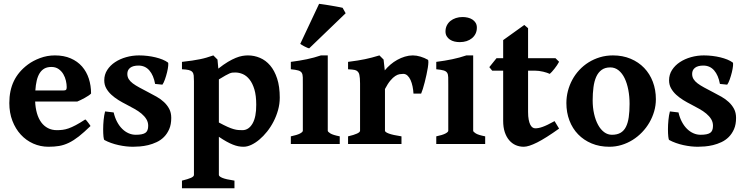

<svg xmlns="http://www.w3.org/2000/svg" viewBox="-20 -762 3950 1016"><path d="M252 -407.7Q230 -407.7 214.8 -399.2Q199.7 -390.6 189.7 -374.5Q179.7 -358.4 174.3 -335.4Q168.9 -312.5 167 -283.2H314.5Q325.7 -283.2 329.3 -286.9Q333 -290.5 333 -300.8Q333 -315.9 328.9 -334.5Q324.7 -353 315.2 -369.4Q305.7 -385.7 290 -396.7Q274.4 -407.7 252 -407.7ZM461.9 -267.1Q457.5 -262.2 448.5 -256.1Q439.5 -250 428.7 -244.1Q418 -238.3 407.2 -232.9Q396.5 -227.5 388.7 -224.6H166Q167.5 -190.9 175.5 -162.8Q183.6 -134.8 198 -115Q212.4 -95.2 233.4 -84.2Q254.4 -73.2 281.2 -73.2Q296.4 -73.2 311 -75Q325.7 -76.7 342.5 -82.5Q359.4 -88.4 380.6 -99.6Q401.9 -110.8 431.2 -129.9Q434.1 -128.4 438.5 -123.3Q442.9 -118.2 447 -112.5Q451.2 -106.9 454.6 -102.1Q458 -97.2 459 -95.2Q424.3 -61.5 397 -40Q369.6 -18.6 344.2 -6.3Q318.8 5.9 293.2 10.3Q267.6 14.6 236.8 14.6Q193.8 14.6 156 -2.2Q118.2 -19 90.1 -49.6Q62 -80.1 45.7 -122.6Q29.3 -165 29.3 -216.8Q29.3 -283.2 53.5 -333.3Q77.6 -383.3 127.4 -420.4Q154.8 -440.9 192.1 -454.8Q229.5 -468.8 270.5 -468.8Q318.4 -468.8 354.2 -453.1Q390.1 -437.5 414.1 -410.2Q438 -382.8 450 -345.9Q461.9 -309.1 461.9 -267.1Z M886.2 -138.2Q886.2 -103.5 875.5 -78.9Q864.7 -54.2 847.7 -37.1Q830.6 -20 808.6 -9.8Q786.6 0.5 764.2 5.9Q741.7 11.2 720.7 12.9Q699.7 14.6 684.1 14.6Q667 14.6 647.5 12.5Q627.9 10.3 607.7 5.9Q587.4 1.5 568.1 -5.4Q548.8 -12.2 532.7 -21Q529.3 -22.5 527.6 -38.8Q525.9 -55.2 525.9 -78.1Q525.9 -101.1 528.3 -126.7Q530.8 -152.3 536.1 -172.4L581.5 -167Q587.9 -139.2 599.6 -117.2Q611.3 -95.2 626.7 -80.1Q642.1 -64.9 660.4 -56.9Q678.7 -48.8 698.7 -48.8Q733.9 -48.8 749 -58.8Q764.2 -68.8 764.2 -96.2Q764.2 -115.7 754.4 -131.6Q744.6 -147.5 728.5 -160.9Q712.4 -174.3 691.4 -186Q670.4 -197.8 647.9 -209.5Q627.4 -219.7 606.9 -232.4Q586.4 -245.1 569.6 -260.5Q552.7 -275.9 542.2 -294.7Q531.7 -313.5 531.7 -336.9Q531.7 -367.2 547.4 -391.6Q563 -416 588.9 -433.1Q614.7 -450.2 647.7 -459.5Q680.7 -468.8 715.8 -468.8Q738.3 -468.8 760.7 -466.1Q783.2 -463.4 803.2 -458.5Q823.2 -453.6 840.1 -446.8Q856.9 -439.9 868.7 -431.2Q871.6 -428.7 870.1 -413.6Q868.7 -398.4 864 -379.4Q859.4 -360.4 852.8 -341.8Q846.2 -323.2 839.4 -314L800.8 -317.9Q792.5 -363.8 770.3 -389.4Q748 -415 712.9 -415Q684.1 -415 668.9 -403.3Q653.8 -391.6 653.8 -371.1Q653.8 -355.5 661.1 -343.5Q668.5 -331.5 682.6 -320.8Q696.8 -310.1 717.8 -298.8Q738.8 -287.6 766.6 -272.9Q787.6 -262.2 809.1 -250Q830.6 -237.8 847.7 -221.9Q864.7 -206.1 875.5 -185.8Q886.2 -165.5 886.2 -138.2Z M1335.9 -208Q1335.9 -256.3 1326.2 -288.8Q1316.4 -321.3 1300.5 -341.3Q1284.7 -361.3 1264.9 -369.9Q1245.1 -378.4 1225.1 -378.4Q1216.3 -378.4 1209.7 -377.7Q1203.1 -377 1194.3 -373.3Q1185.5 -369.6 1172.6 -362.3Q1159.7 -355 1138.2 -341.8V-113.8Q1165.5 -99.1 1184.1 -90.8Q1202.6 -82.5 1216.6 -78.6Q1230.5 -74.7 1241.2 -74Q1252 -73.2 1263.2 -73.2Q1296.4 -73.7 1316.4 -108.4Q1336.4 -143.1 1335.9 -208ZM1460.4 -245.1Q1460.4 -211.9 1451.4 -179.7Q1442.4 -147.5 1427.5 -118.7Q1412.6 -89.8 1393.1 -65.4Q1373.5 -41 1352.3 -23.2Q1331.1 -5.4 1309.6 4.6Q1288.1 14.6 1269 14.6Q1254.9 14.6 1241.2 12Q1227.5 9.3 1212.2 3.2Q1196.8 -2.9 1178.7 -12.9Q1160.6 -22.9 1138.2 -38.1V163.6Q1138.2 171.4 1156.5 179.2Q1174.8 187 1220.7 193.8V234.4H942.9V193.8Q975.1 186 990.7 179Q1006.3 171.9 1006.3 163.6V-332.5Q1006.3 -350.6 1005.1 -362.3Q1003.9 -374 997.8 -381.1Q991.7 -388.2 979 -391.4Q966.3 -394.5 942.9 -395.5V-434.6Q974.1 -438 996.6 -441.4Q1019 -444.8 1037.4 -448.5Q1055.7 -452.1 1072.3 -457Q1088.9 -461.9 1108.9 -468.8L1130.9 -446.8L1135.3 -398.9Q1163.1 -420.9 1186 -434.6Q1209 -448.2 1227.8 -455.8Q1246.6 -463.4 1262.2 -466.1Q1277.8 -468.8 1292 -468.8Q1325.2 -468.8 1355.7 -455.8Q1386.2 -442.9 1409.4 -415.8Q1432.6 -388.7 1446.5 -346.4Q1460.4 -304.2 1460.4 -245.1Z M1519 0V-40.5Q1552.2 -47.4 1567.4 -55.4Q1582.5 -63.5 1582.5 -70.3V-312.5Q1582.5 -337.4 1582.3 -352.8Q1582 -368.2 1576.7 -376.7Q1571.3 -385.3 1558.1 -389.2Q1544.9 -393.1 1519 -395.5V-434.6Q1564.9 -440.4 1603.5 -448.5Q1642.1 -456.5 1678.2 -468.8H1714.4V-70.3Q1714.4 -64.5 1728.3 -55.9Q1742.2 -47.4 1777.8 -40.5V0ZM1616.2 -506.3Q1611.8 -506.8 1605 -509.8Q1598.1 -512.7 1591.1 -516.4Q1584 -520 1577.9 -523.7Q1571.8 -527.3 1568.8 -529.8L1668.5 -741.7Q1672.4 -741.2 1681.9 -740Q1691.4 -738.8 1704.1 -736.8Q1716.8 -734.9 1731 -732.4Q1745.1 -730 1757.6 -727.8Q1770 -725.6 1779.8 -723.6Q1789.6 -721.7 1793 -720.7L1809.1 -691.9Z M2244.1 -445.8Q2247.1 -443.8 2246.8 -432.4Q2246.6 -420.9 2243.9 -403.8Q2241.2 -386.7 2236.8 -366.5Q2232.4 -346.2 2227.5 -326.9Q2222.7 -307.6 2217.5 -291.5Q2212.4 -275.4 2208.5 -266.6H2168Q2167 -286.1 2163.1 -304.9Q2159.2 -323.7 2152.6 -338.4Q2146 -353 2136.2 -362.1Q2126.5 -371.1 2113.8 -371.1Q2105 -371.1 2094.5 -369.4Q2084 -367.7 2071.8 -359.9Q2059.6 -352.1 2045.9 -335.9Q2032.2 -319.8 2017.1 -291V-70.3Q2017.1 -63 2037.8 -55.2Q2058.6 -47.4 2104.5 -40.5V0H1821.8V-40.5Q1885.3 -55.2 1885.3 -70.3V-320.3Q1885.3 -336.4 1884.3 -347.4Q1883.3 -358.4 1881.8 -365.2Q1880.4 -372.1 1878.2 -376Q1876 -379.9 1874 -382.3Q1870.6 -385.7 1867.2 -387.9Q1863.8 -390.1 1858.2 -391.6Q1852.5 -393.1 1844 -393.8Q1835.4 -394.5 1821.8 -395.5V-434.6Q1852.1 -438.5 1873.3 -441.9Q1894.5 -445.3 1912.1 -449Q1929.7 -452.6 1947.3 -457.3Q1964.8 -461.9 1987.8 -468.8L2009.8 -446.8L2016.1 -389.6Q2029.3 -405.8 2046.1 -420.2Q2063 -434.6 2082.3 -445.3Q2101.6 -456.1 2122.6 -462.4Q2143.6 -468.8 2164.6 -468.8Q2184.1 -468.8 2205.1 -462.4Q2226.1 -456.1 2244.1 -445.8Z M2288.6 0V-40.5Q2321.8 -47.4 2336.9 -55.4Q2352.1 -63.5 2352.1 -70.3V-312.5Q2352.1 -337.4 2351.8 -352.8Q2351.6 -368.2 2346.2 -376.7Q2340.8 -385.3 2327.6 -389.2Q2314.5 -393.1 2288.6 -395.5V-434.6Q2334.5 -440.4 2373 -448.5Q2411.6 -456.5 2447.8 -468.8H2483.9V-70.3Q2483.9 -64.5 2497.8 -55.9Q2511.7 -47.4 2547.4 -40.5V0ZM2503.4 -615.7Q2503.4 -598.1 2496.6 -584Q2489.7 -569.8 2477.5 -559.8Q2465.3 -549.8 2449 -544.4Q2432.6 -539.1 2413.1 -539.1Q2398.4 -539.1 2385 -542.2Q2371.6 -545.4 2360.8 -552.5Q2350.1 -559.6 2343.8 -570.3Q2337.4 -581.1 2337.4 -595.7Q2337.4 -613.3 2344.5 -627.4Q2351.6 -641.6 2363.8 -651.4Q2376 -661.1 2392.3 -666.5Q2408.7 -671.9 2427.7 -671.9Q2441.9 -671.9 2455.6 -668.7Q2469.2 -665.5 2479.7 -658.7Q2490.2 -651.9 2496.8 -641.4Q2503.4 -630.9 2503.4 -615.7Z M2938.5 -81.5Q2868.2 -31.2 2822.8 -8.3Q2777.3 14.6 2751.5 14.6Q2729 14.6 2709.2 6.1Q2689.5 -2.4 2674.6 -19.8Q2659.7 -37.1 2651.1 -62.7Q2642.6 -88.4 2642.6 -122.6V-388.2H2584.5L2569.3 -406.7L2607.4 -454.1H2642.6V-549.8L2754.4 -629.9L2774.4 -612.8V-454.1H2919.4L2938.5 -435.1Q2934.1 -426.3 2927.5 -416.7Q2920.9 -407.2 2914.1 -398.4Q2907.2 -389.6 2900.6 -382.3Q2894 -375 2889.2 -371.1Q2883.3 -374 2874.3 -377Q2865.2 -379.9 2854.5 -382.6Q2843.8 -385.3 2832 -386.7Q2820.3 -388.2 2809.6 -388.2H2774.4V-169.4Q2774.4 -145.5 2777.6 -129.2Q2780.8 -112.8 2785.9 -102.5Q2791 -92.3 2797.9 -87.6Q2804.7 -83 2812 -83Q2820.8 -83 2830.1 -84.7Q2839.4 -86.4 2851.1 -90.6Q2862.8 -94.7 2878.2 -102.1Q2893.6 -109.4 2914.6 -121.1Z M3311.5 -212.4Q3311.5 -251 3304.9 -285.9Q3298.3 -320.8 3285.6 -347.4Q3272.9 -374 3253.7 -389.6Q3234.4 -405.3 3209.5 -405.3Q3181.6 -405.3 3163.6 -392.1Q3145.5 -378.9 3135 -355.5Q3124.5 -332 3120.4 -300Q3116.2 -268.1 3116.2 -231Q3116.2 -192.4 3123.8 -159.2Q3131.3 -126 3144.8 -101.3Q3158.2 -76.7 3177 -62.7Q3195.8 -48.8 3218.3 -48.8Q3245.6 -48.8 3263.7 -59.3Q3281.7 -69.8 3292.2 -90.6Q3302.7 -111.3 3307.1 -141.8Q3311.5 -172.4 3311.5 -212.4ZM3450.7 -236.8Q3450.7 -204.1 3441.7 -172.9Q3432.6 -141.6 3416.5 -113.8Q3400.4 -85.9 3377.7 -62.3Q3355 -38.6 3327.6 -21.5Q3300.3 -4.4 3269 5.1Q3237.8 14.6 3204.6 14.6Q3152.8 14.6 3110.8 -2.9Q3068.8 -20.5 3039.1 -51.3Q3009.3 -82 2993.2 -124.5Q2977.1 -167 2977.1 -216.8Q2977.1 -249 2985.1 -280.3Q2993.2 -311.5 3008.3 -339.6Q3023.4 -367.7 3045.4 -391.4Q3067.4 -415 3094.7 -432.1Q3122.1 -449.2 3154.5 -459Q3187 -468.8 3223.6 -468.8Q3274.9 -468.8 3316.9 -451.2Q3358.9 -433.6 3388.7 -402.6Q3418.5 -371.6 3434.6 -329.1Q3450.7 -286.6 3450.7 -236.8Z M3875 -138.2Q3875 -103.5 3864.3 -78.9Q3853.5 -54.2 3836.4 -37.1Q3819.3 -20 3797.4 -9.8Q3775.4 0.5 3752.9 5.9Q3730.5 11.2 3709.5 12.9Q3688.5 14.6 3672.9 14.6Q3655.8 14.6 3636.2 12.5Q3616.7 10.3 3596.4 5.9Q3576.2 1.5 3556.9 -5.4Q3537.6 -12.2 3521.5 -21Q3518.1 -22.5 3516.4 -38.8Q3514.6 -55.2 3514.6 -78.1Q3514.6 -101.1 3517.1 -126.7Q3519.5 -152.3 3524.9 -172.4L3570.3 -167Q3576.7 -139.2 3588.4 -117.2Q3600.1 -95.2 3615.5 -80.1Q3630.9 -64.9 3649.2 -56.9Q3667.5 -48.8 3687.5 -48.8Q3722.7 -48.8 3737.8 -58.8Q3752.9 -68.8 3752.9 -96.2Q3752.9 -115.7 3743.2 -131.6Q3733.4 -147.5 3717.3 -160.9Q3701.2 -174.3 3680.2 -186Q3659.2 -197.8 3636.7 -209.5Q3616.2 -219.7 3595.7 -232.4Q3575.2 -245.1 3558.3 -260.5Q3541.5 -275.9 3531 -294.7Q3520.5 -313.5 3520.5 -336.9Q3520.5 -367.2 3536.1 -391.6Q3551.8 -416 3577.6 -433.1Q3603.5 -450.2 3636.5 -459.5Q3669.4 -468.8 3704.6 -468.8Q3727.1 -468.8 3749.5 -466.1Q3772 -463.4 3792 -458.5Q3812 -453.6 3828.9 -446.8Q3845.7 -439.9 3857.4 -431.2Q3860.4 -428.7 3858.9 -413.6Q3857.4 -398.4 3852.8 -379.4Q3848.1 -360.4 3841.6 -341.8Q3835 -323.2 3828.1 -314L3789.6 -317.9Q3781.2 -363.8 3759 -389.4Q3736.8 -415 3701.7 -415Q3672.9 -415 3657.7 -403.3Q3642.6 -391.6 3642.6 -371.1Q3642.6 -355.5 3649.9 -343.5Q3657.2 -331.5 3671.4 -320.8Q3685.5 -310.1 3706.5 -298.8Q3727.5 -287.6 3755.4 -272.9Q3776.4 -262.2 3797.9 -250Q3819.3 -237.8 3836.4 -221.9Q3853.5 -206.1 3864.3 -185.8Q3875 -165.5 3875 -138.2Z"/></svg>

Font: Gentium Book Basic
Style: Bold
Weight: 700
Designer: J. Victor Gaultney and Annie Olsen
Foundry: SIL International
Version: Version 1.102; 2013; Maintenance release